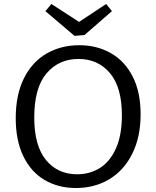

<svg xmlns="http://www.w3.org/2000/svg" viewBox="-20 -935 784 964"><path d="M59 -342Q59 -460 100.5 -542.5Q142 -625 214.5 -666.5Q287 -708 378 -708Q466 -708 536 -668.5Q606 -629 646 -551Q686 -473 686 -361Q686 -247 644 -163Q602 -79 528.5 -35Q455 9 361 9Q273 9 204.5 -31Q136 -71 97.5 -150Q59 -229 59 -342ZM592 -356Q592 -497 532 -568Q472 -639 374 -639Q275 -639 213.5 -566.5Q152 -494 152 -345Q152 -203 211 -131.5Q270 -60 367 -60Q431 -60 481.5 -91.5Q532 -123 562 -189.5Q592 -256 592 -356ZM377 -825 513 -915 542 -879 404 -759 354 -755 208 -879 238 -915Z"/></svg>

Font: Bitter Pro
Style: Regular
Weight: 400
Designer: Sol Matas, and Bitter project Authors
Foundry: Sol Matas
Version: Version 1.010